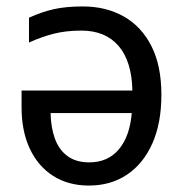

<svg xmlns="http://www.w3.org/2000/svg" viewBox="-20 -566 572 596"><path d="M237 -546Q309 -546 364 -515Q419 -484 450 -423Q481 -362 481 -272Q481 -184 453 -121Q425 -58 374.5 -24Q324 10 256 10Q192 10 145 -20Q98 -50 72.5 -104.5Q47 -159 47 -232V-285H391Q389 -376 348 -423.5Q307 -471 233 -471Q185 -471 147.5 -461.5Q110 -452 70 -434V-511Q109 -529 147 -537.5Q185 -546 237 -546ZM137 -215Q138 -170 150.5 -135.5Q163 -101 189.5 -81.5Q216 -62 257 -62Q315 -62 349 -102.5Q383 -143 389 -215Z"/></svg>

Font: Noto Sans Display
Style: Regular
Weight: 400
Designer: Monotype Design Team
Foundry: Monotype Imaging Inc.
Version: Version 2.003